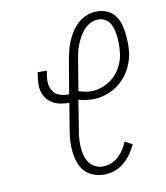

<svg xmlns="http://www.w3.org/2000/svg" viewBox="-84 -813 768 890"><g transform="rotate(-10 300.0 -367.5)"><path d="M336 8Q310 8 285.5 -1Q261 -10 244.5 -28Q228 -46 219.5 -70Q211 -94 208 -120Q205 -146 206.5 -172.5Q208 -199 213 -226L233 -348H230Q210 -348 191.5 -351.5Q173 -355 157 -364Q141 -373 129.5 -387Q118 -401 112.5 -418Q107 -435 107 -454.5Q107 -474 110 -493L113 -513H156L153 -493Q149 -473 151 -453Q153 -433 163 -417.5Q173 -402 191 -394.5Q209 -387 230 -387H239L265 -541Q269 -563 274.5 -586Q280 -609 289.5 -631Q299 -653 312.5 -673.5Q326 -694 344.5 -710Q363 -726 386 -734.5Q409 -743 432 -743Q457 -743 479 -733.5Q501 -724 515 -706Q529 -688 536 -665.5Q543 -643 545.5 -619Q548 -595 548.5 -570.5Q549 -546 545 -521Q539 -487 522 -454Q505 -421 477 -396Q449 -371 414 -358Q379 -345 344 -345Q327 -345 310 -347.5Q293 -350 277 -355L255 -219Q251 -199 249.5 -178.5Q248 -158 249 -138Q250 -118 255 -98.5Q260 -79 270.5 -63.5Q281 -48 298.5 -39Q316 -30 336 -30Q355 -30 374 -37.5Q393 -45 408.5 -59Q424 -73 435 -90Q446 -107 454 -126L489 -108Q479 -85 464 -64Q449 -43 429 -26Q409 -9 384.5 -0.5Q360 8 336 8ZM344 -383Q371 -383 399 -394Q427 -405 449.5 -425.5Q472 -446 485.5 -473Q499 -500 503 -528Q506 -547 506.5 -565.5Q507 -584 505.5 -602Q504 -620 500.5 -637.5Q497 -655 489 -670.5Q481 -686 465.5 -695.5Q450 -705 431 -705Q413 -705 395 -696Q377 -687 364 -672.5Q351 -658 341.5 -641Q332 -624 325 -606.5Q318 -589 314 -571Q310 -553 307 -534L284 -394Q298 -389 313 -386Q328 -383 344 -383Z"/></g></svg>

Font: Iosevka SS04 XLt Ex
Style: Italic
Weight: 200
Width: 7
Italic angle: -9°
Monospace: yes
Designer: Belleve Invis
Foundry: Belleve Invis
Version: Version 19.0.0; ttfautohint (v1.8.4)